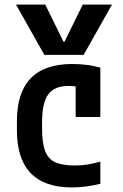

<svg xmlns="http://www.w3.org/2000/svg" viewBox="-20 -810 540 840"><path d="M50 -790H178L258 -627H262L342 -790H470L346 -570H174ZM295 10Q54 10 54 -240V-280Q54 -530 296 -530Q363 -530 419 -514V-298H311V-499L366 -418Q346 -426 324 -430Q302 -434 280 -434Q218 -434 191 -397Q164 -360 164 -273V-248Q164 -186 177 -150.5Q190 -115 221 -100.5Q252 -86 307 -86Q336 -86 361.5 -90Q387 -94 419 -103V-6Q391 1 359.5 5.5Q328 10 295 10Z"/></svg>

Font: M PLUS 1 Code Medium
Style: Regular
Weight: 500
Designer: Coji Morishita
Foundry: UNDERFOREST DESIGN
Version: Version 1.002